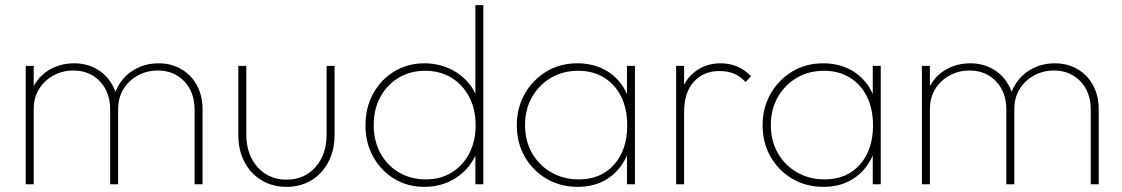

<svg xmlns="http://www.w3.org/2000/svg" viewBox="-20 -716 4359 746"><path d="M80 0V-460H111V0ZM408 0V-290Q408 -358 368 -400Q328 -442 265 -442Q223 -442 188 -423Q153 -404 132 -370.5Q111 -337 111 -292L90 -293Q90 -346 113.5 -386Q137 -426 177.5 -448Q218 -470 268 -470Q317 -470 355.5 -448Q394 -426 416.5 -386Q439 -346 439 -292V0ZM736 0V-290Q736 -358 696 -400Q656 -442 593 -442Q551 -442 516 -423Q481 -404 460 -370.5Q439 -337 439 -292L418 -293Q418 -347 442 -386.5Q466 -426 506.5 -448Q547 -470 596 -470Q645 -470 683.5 -448Q722 -426 744.5 -385.5Q767 -345 767 -291V0Z M1093 10Q1039 10 996.5 -15.5Q954 -41 930 -86.5Q906 -132 906 -192V-460H937V-193Q937 -142 956.5 -102.5Q976 -63 1011.5 -40.5Q1047 -18 1093 -18Q1163 -18 1206 -67Q1249 -116 1249 -193V-460H1280V-192Q1280 -133 1256 -87Q1232 -41 1190 -15.5Q1148 10 1093 10Z M1629 10Q1563 10 1511.5 -21.5Q1460 -53 1430 -107Q1400 -161 1400 -229Q1400 -298 1430 -352.5Q1460 -407 1512 -438.5Q1564 -470 1629 -470Q1679 -470 1723 -451Q1767 -432 1798.5 -396Q1830 -360 1841 -309V-152Q1829 -103 1798.5 -66.5Q1768 -30 1724.5 -10Q1681 10 1629 10ZM1635 -19Q1692 -19 1735.5 -46Q1779 -73 1803.5 -120.5Q1828 -168 1828 -229Q1828 -292 1803 -339.5Q1778 -387 1734 -414Q1690 -441 1632 -441Q1574 -441 1529 -414Q1484 -387 1458 -339.5Q1432 -292 1432 -230Q1432 -169 1458 -121Q1484 -73 1530 -46Q1576 -19 1635 -19ZM1858 0H1827V-123L1837 -237L1827 -348V-696H1858Z M2225 10Q2157 10 2103.5 -21.5Q2050 -53 2019 -107Q1988 -161 1988 -229Q1988 -297 2019 -351.5Q2050 -406 2103 -438Q2156 -470 2223 -470Q2276 -470 2318.5 -450.5Q2361 -431 2389.5 -395Q2418 -359 2429 -309V-152Q2417 -102 2388.5 -65.5Q2360 -29 2318.5 -9.5Q2277 10 2225 10ZM2229 -19Q2315 -19 2366 -76.5Q2417 -134 2417 -229Q2417 -293 2393.5 -340.5Q2370 -388 2327 -414.5Q2284 -441 2227 -441Q2167 -441 2120.5 -413.5Q2074 -386 2047 -338.5Q2020 -291 2020 -230Q2020 -169 2047 -121.5Q2074 -74 2121.5 -46.5Q2169 -19 2229 -19ZM2416 0V-123L2425 -237L2416 -348V-460H2447V0Z M2607 0V-460H2638V0ZM2638 -281 2617 -287Q2617 -375 2663.5 -422.5Q2710 -470 2780 -470Q2814 -470 2843.5 -458Q2873 -446 2898 -420L2877 -397Q2856 -420 2831.5 -430Q2807 -440 2775 -440Q2714 -440 2676 -398.5Q2638 -357 2638 -281Z M3180 10Q3112 10 3058.5 -21.5Q3005 -53 2974 -107Q2943 -161 2943 -229Q2943 -297 2974 -351.5Q3005 -406 3058 -438Q3111 -470 3178 -470Q3231 -470 3273.5 -450.5Q3316 -431 3344.5 -395Q3373 -359 3384 -309V-152Q3372 -102 3343.5 -65.5Q3315 -29 3273.5 -9.5Q3232 10 3180 10ZM3184 -19Q3270 -19 3321 -76.5Q3372 -134 3372 -229Q3372 -293 3348.5 -340.5Q3325 -388 3282 -414.5Q3239 -441 3182 -441Q3122 -441 3075.5 -413.5Q3029 -386 3002 -338.5Q2975 -291 2975 -230Q2975 -169 3002 -121.5Q3029 -74 3076.5 -46.5Q3124 -19 3184 -19ZM3371 0V-123L3380 -237L3371 -348V-460H3402V0Z M3562 0V-460H3593V0ZM3890 0V-290Q3890 -358 3850 -400Q3810 -442 3747 -442Q3705 -442 3670 -423Q3635 -404 3614 -370.5Q3593 -337 3593 -292L3572 -293Q3572 -346 3595.5 -386Q3619 -426 3659.5 -448Q3700 -470 3750 -470Q3799 -470 3837.5 -448Q3876 -426 3898.5 -386Q3921 -346 3921 -292V0ZM4218 0V-290Q4218 -358 4178 -400Q4138 -442 4075 -442Q4033 -442 3998 -423Q3963 -404 3942 -370.5Q3921 -337 3921 -292L3900 -293Q3900 -347 3924 -386.5Q3948 -426 3988.5 -448Q4029 -470 4078 -470Q4127 -470 4165.5 -448Q4204 -426 4226.5 -385.5Q4249 -345 4249 -291V0Z"/></svg>

Font: Outfit Thin Thin
Style: Regular
Weight: 250
Version: Version 1.100;gftools[0.9.27]